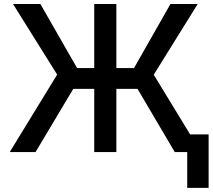

<svg xmlns="http://www.w3.org/2000/svg" viewBox="-20 -747 1045 943"><path d="M260.7 -380.7 44 -727.3H178.3L358.7 -412.6H442.8V-727.3H551.5V-412.6H638.1L817.1 -727.3H951L735.1 -380L913.7 -87H1004.6V175.8H899.5V0H838.4L655.5 -310.4H551.5V0H442.8V-310.4H339.8L154.5 0H27.7Z"/></svg>

Font: Inter P Medium
Style: Regular
Weight: 500
Designer: Rasmus Andersson
Foundry: rsms
Version: Version 3.018;git-588b23468